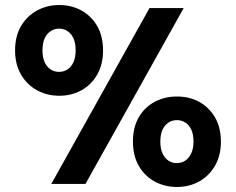

<svg xmlns="http://www.w3.org/2000/svg" viewBox="-20 -732 939 764"><path d="M184 0 575 -700H711L320 0ZM684 12Q635 12 595 -10Q555 -32 532 -72.5Q509 -113 509 -168Q509 -225 532 -265Q555 -305 595 -326.5Q635 -348 684 -348Q734 -348 773 -326.5Q812 -305 835.5 -265Q859 -225 859 -168Q859 -113 835.5 -72.5Q812 -32 772.5 -10Q733 12 684 12ZM683 -83Q703 -83 717.5 -93Q732 -103 741 -122Q750 -141 750 -168Q750 -197 741.5 -215.5Q733 -234 718 -244Q703 -254 684 -254Q665 -254 650 -244Q635 -234 626.5 -215.5Q618 -197 618 -168Q618 -141 626.5 -122Q635 -103 650 -93Q665 -83 683 -83ZM216 -351Q167 -351 127 -373Q87 -395 63.5 -435.5Q40 -476 40 -531Q40 -588 63.5 -628Q87 -668 127 -690Q167 -712 216 -712Q265 -712 304.5 -690Q344 -668 367 -628Q390 -588 390 -531Q390 -476 367 -435.5Q344 -395 304.5 -373Q265 -351 216 -351ZM215 -446Q234 -446 249 -456Q264 -466 272.5 -485Q281 -504 281 -531Q281 -560 272.5 -579Q264 -598 249 -608Q234 -618 215 -618Q197 -618 181.5 -608Q166 -598 157.5 -579Q149 -560 149 -531Q149 -504 157.5 -485Q166 -466 181 -456Q196 -446 215 -446Z"/></svg>

Font: DM Sans 9pt 36pt ExtraBold
Style: Regular
Weight: 800
Version: Version 4.004;gftools[0.9.30]